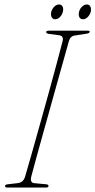

<svg xmlns="http://www.w3.org/2000/svg" viewBox="-20 -837 426 857"><path d="M120 -50.5Q112.5 -21.5 132.5 -19.5L186 -14.5Q197 -13.5 196.5 -7Q196.5 0 185.5 0H12.5Q2.5 0 2.5 -6.5Q2.5 -13.5 15 -14.5L58 -19.5Q84 -22 92 -48.5Q102 -82.5 118.8 -141.5Q135.5 -200.5 155.5 -272Q175.5 -343.5 195.8 -416.5Q216 -489.5 232.8 -552.5Q249.5 -615.5 260 -655.5Q264 -676.5 245 -679.5L199 -685.5Q186 -687.5 186 -694Q186.5 -700 198.5 -700H372Q380.5 -700 380.5 -695.5Q380.5 -688.5 365.5 -686.5L314 -678.5Q294 -676 287.5 -653.5Q278 -619.5 264 -569.5Q250 -519.5 233.5 -460.8Q217 -402 200 -340.8Q183 -279.5 167.2 -223.2Q151.5 -167 139.2 -121.8Q127 -76.5 120 -50.5ZM226.5 -751Q215 -751 210.2 -761Q205.5 -771 209 -784.5Q212.5 -797.5 222.2 -807.2Q232 -817 243.5 -817Q255 -817 259.5 -807.2Q264 -797.5 260.5 -784.5Q257.5 -771 247.5 -761Q237.5 -751 226.5 -751ZM350.5 -751Q338.5 -751 334 -761Q329.5 -771 333 -784.5Q336 -797.5 346 -807.2Q356 -817 367.5 -817Q379 -817 383.5 -807.2Q388 -797.5 385 -784.5Q381.5 -771 371.5 -761Q361.5 -751 350.5 -751Z"/></svg>

Font: Fraunces 144pt Soft Thin
Style: Italic
Weight: 100
Italic angle: -16°
Version: Version 1.000;[0bf87f6ff]